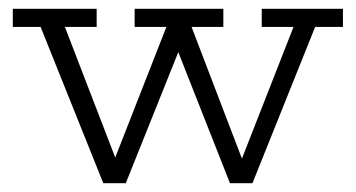

<svg xmlns="http://www.w3.org/2000/svg" viewBox="-20 -415 806 435"><path d="M214 0 72 -354H9V-395H199V-354H127L250 -35H232L357 -354H285V-395H486V-354H414L536 -35H520L645 -354H573V-395H757V-354H694L552 0H501L374 -322H394L265 0Z"/></svg>

Font: Rokkitt Light
Style: Regular
Weight: 300
Version: Version 3.103